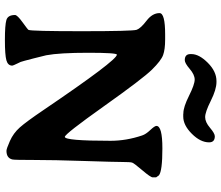

<svg xmlns="http://www.w3.org/2000/svg" viewBox="-80 -821 907 787"><g transform="rotate(90 373.5 -427.5)"><path d="M458 -725.1H448.7L444.3 -725.6Q418.9 -725.6 372.6 -748.8Q326.2 -772 306.2 -772Q286.1 -772 262.5 -751.7Q238.8 -731.4 226.6 -731.4Q201.7 -731.4 201.7 -754.4V-758.8Q201.7 -790 237.3 -825.7Q272.9 -861.3 312 -861.3H316.4Q346.7 -861.3 393.1 -838.1Q439.5 -814.9 460 -814.9Q480.5 -814.9 503.7 -834.7Q526.9 -854.5 538.6 -854.5Q563.5 -854.5 563.5 -831.1Q563.5 -795.4 528.3 -760.3Q493.2 -725.1 458 -725.1ZM496.1 -615.2Q496.1 -639.6 588.4 -639.6Q680.7 -639.6 698.7 -625.5L707 -613.8V-600.1Q707 -591.3 678 -557.4Q648.9 -523.4 646.5 -515.6Q644 -507.8 644 -476.6Q644 -445.3 639.9 -319.6Q635.7 -193.8 635.7 -114.3Q635.7 -34.7 633.8 -25.4Q628.4 -0.5 598.1 -0.5Q589.8 -0.5 557.9 -14.6Q525.9 -28.8 502.4 -55.2Q479 -81.5 430.7 -152.8Q227.1 -453.1 204.1 -453.1Q196.3 -453.1 196.3 -335.7Q196.3 -218.3 206.5 -163.6Q207.5 -157.7 219.5 -111.3Q231.4 -64.9 233.9 -58.6L240.2 -45.4Q249 -27.3 249 -24.4Q249 -6.3 227.1 -0.2Q205.1 5.9 143.8 5.9Q82.5 5.9 62 -0.2Q41.5 -6.3 41.5 -35.6Q41.5 -44.9 71.3 -66.4Q101.1 -87.9 102.5 -90.8Q107.9 -102.5 107.9 -310.1Q107.9 -517.6 102.1 -534.2Q96.2 -550.8 64.9 -574.7Q33.7 -598.6 33.7 -627.9Q33.7 -650.9 121.1 -650.9H142.1Q182.6 -650.9 205.6 -642.6Q228.5 -634.3 265.1 -597.2Q301.8 -560.1 415.5 -399.9Q529.3 -239.7 541 -239.7Q557.1 -239.7 557.1 -427.2Q557.1 -491.7 535.2 -556.6Q530.3 -571.8 513.2 -589.8Q496.1 -607.9 496.1 -615.2Z"/></g></svg>

Font: Averia Serif Libre RX
Style: Bold
Weight: 700
Version: Version 1.002